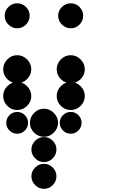

<svg xmlns="http://www.w3.org/2000/svg" viewBox="-24 -848 711 1196"><path d="M195 195.4Q218.3 172.5 250 172.5Q281.7 172.5 304.6 195.4Q327.5 218.3 327.5 250Q327.5 281.7 304.6 305Q281.7 328.3 250 328.3Q218.3 328.3 195 305Q171.7 281.7 171.7 250Q171.7 218.3 195 195.4ZM195 28.8Q218.3 5.8 250 5.8Q281.7 5.8 304.6 28.8Q327.5 51.7 327.5 83.3Q327.5 115 304.6 138.3Q281.7 161.7 250 161.7Q218.3 161.7 195 138.3Q171.7 115 171.7 83.3Q171.7 51.7 195 28.8ZM416.7 -150.8Q444.2 -150.8 464.2 -130.8Q484.2 -110.8 484.2 -83.3Q484.2 -55 464.2 -35Q444.2 -15 416.7 -15Q388.3 -15 368.3 -35Q348.3 -55 348.3 -83.3Q348.3 -110.8 368.3 -130.8Q388.3 -150.8 416.7 -150.8ZM250 -170.8Q285 -170.8 311.2 -144.6Q337.5 -118.3 337.5 -83.3Q337.5 -47.5 311.2 -21.7Q285 4.2 250 4.2Q214.2 4.2 188.3 -21.7Q162.5 -47.5 162.5 -83.3Q162.5 -118.3 188.3 -144.6Q214.2 -170.8 250 -170.8ZM83.3 -150.8Q110.8 -150.8 130.8 -130.8Q150.8 -110.8 150.8 -83.3Q150.8 -55 130.8 -35Q110.8 -15 83.3 -15Q55 -15 35 -35Q15 -55 15 -83.3Q15 -110.8 35 -130.8Q55 -150.8 83.3 -150.8ZM416.7 -337.5Q451.7 -337.5 477.9 -311.2Q504.2 -285 504.2 -250Q504.2 -214.2 477.9 -188.3Q451.7 -162.5 416.7 -162.5Q380.8 -162.5 355 -188.3Q329.2 -214.2 329.2 -250Q329.2 -285 355 -311.2Q380.8 -337.5 416.7 -337.5ZM83.3 -337.5Q118.3 -337.5 144.6 -311.2Q170.8 -285 170.8 -250Q170.8 -214.2 144.6 -188.3Q118.3 -162.5 83.3 -162.5Q47.5 -162.5 21.7 -188.3Q-4.2 -214.2 -4.2 -250Q-4.2 -285 21.7 -311.2Q47.5 -337.5 83.3 -337.5ZM416.7 -504.2Q451.7 -504.2 477.9 -477.9Q504.2 -451.7 504.2 -416.7Q504.2 -380.8 477.9 -355Q451.7 -329.2 416.7 -329.2Q380.8 -329.2 355 -355Q329.2 -380.8 329.2 -416.7Q329.2 -451.7 355 -477.9Q380.8 -504.2 416.7 -504.2ZM83.3 -504.2Q118.3 -504.2 144.6 -477.9Q170.8 -451.7 170.8 -416.7Q170.8 -380.8 144.6 -355Q118.3 -329.2 83.3 -329.2Q47.5 -329.2 21.7 -355Q-4.2 -380.8 -4.2 -416.7Q-4.2 -451.7 21.7 -477.9Q47.5 -504.2 83.3 -504.2ZM361.7 -804.6Q385 -827.5 416.7 -827.5Q448.3 -827.5 471.3 -804.6Q494.2 -781.7 494.2 -750Q494.2 -718.3 471.3 -695Q448.3 -671.7 416.7 -671.7Q385 -671.7 361.7 -695Q338.3 -718.3 338.3 -750Q338.3 -781.7 361.7 -804.6ZM28.3 -804.6Q51.7 -827.5 83.3 -827.5Q115 -827.5 137.9 -804.6Q160.8 -781.7 160.8 -750Q160.8 -718.3 137.9 -695Q115 -671.7 83.3 -671.7Q51.7 -671.7 28.3 -695Q5 -718.3 5 -750Q5 -781.7 28.3 -804.6Z"/></svg>

Font: 0xA000-Dots-Mono
Style: Dots-Mono
Weight: 400
Version: Version 0.1